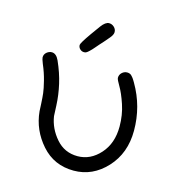

<svg xmlns="http://www.w3.org/2000/svg" viewBox="-96 -696 716 782"><g transform="rotate(15 262.5 -305.0)"><path d="M43 -409.2Q43 -422.4 53 -430.7Q63 -439 74.2 -439Q93.3 -439 105 -413.1Q126 -366.2 136 -322Q146 -277.8 147.9 -234.4Q149.9 -190.9 149.9 -189.9Q157.7 -139.2 193.4 -98.1Q229 -57.1 284.2 -57.1Q338.4 -57.1 378.7 -102.1Q418.9 -147 418.9 -217.8Q418.9 -266.6 404.5 -309.3Q390.1 -352.1 375.5 -376.5Q360.8 -400.9 360.8 -408.2Q360.8 -421.4 370.4 -430.2Q379.9 -439 392.1 -439Q397.9 -439 403.1 -437Q408.2 -435.1 412.1 -430.4Q416 -425.8 418.5 -422.9Q420.9 -419.9 424.6 -413.6Q428.2 -407.2 429.2 -405.8Q480 -318.8 480 -216.8Q480 -121.6 421.9 -58.8Q363.8 3.9 284.2 3.9Q201.2 3.9 148.2 -56.2Q95.2 -116.2 87.9 -193.8Q87.9 -197.8 86.4 -224.9Q85 -252 83 -269Q81.1 -286.1 73 -318.6Q64.9 -351.1 50.8 -383.8Q43 -403.3 43 -409.2ZM175.8 -497.1Q175.8 -504.9 208 -550.8Q225.1 -574.7 236.8 -590.8Q253.9 -613.8 269 -613.8Q281.2 -613.8 290.5 -605Q299.8 -596.2 299.8 -584Q299.8 -572.8 287.1 -558.1Q278.3 -546.9 268.1 -535.9Q257.8 -524.9 252 -518.1Q246.1 -511.2 240 -504.2Q233.9 -497.1 230 -492.9Q226.1 -488.8 221.9 -484.9Q217.8 -481 215.3 -479Q212.9 -477.1 210.4 -475.6Q208 -474.1 205.6 -473.6Q203.1 -473.1 200.2 -473.1Q190.4 -473.1 183.1 -480.2Q175.8 -487.3 175.8 -497.1Z"/></g></svg>

Font: CMU Typewriter Text
Style: Light
Weight: 200
Version: Version 0.7.0